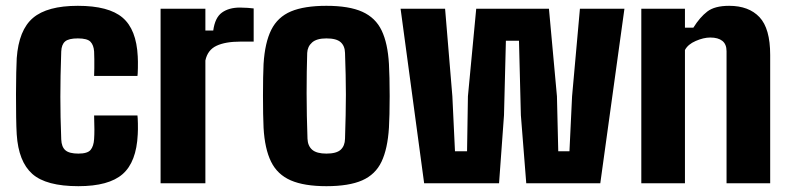

<svg xmlns="http://www.w3.org/2000/svg" viewBox="-20 -630 2712 660"><path d="M303.5 -369Q304 -379 304.2 -395Q304.5 -411 304.2 -427Q304 -443 303.5 -453Q302 -475 291 -486.5Q280 -498 247.5 -498Q216 -498 203.8 -487.5Q191.5 -477 190.5 -453Q189 -407.5 188.2 -369.8Q187.5 -332 187.5 -297.5Q187.5 -263 188.2 -227.8Q189 -192.5 190.5 -151Q191.5 -125 204.8 -113.5Q218 -102 249.5 -102Q281 -102 291.5 -114.8Q302 -127.5 303.5 -152Q304.5 -167 304.5 -185.5Q304.5 -204 303.5 -233H452.5Q453.5 -227 454 -205.8Q454.5 -184.5 453.5 -168Q449 -73 401.5 -31.5Q354 10 249.5 10Q138.5 10 91 -32.2Q43.5 -74.5 37.5 -168Q36 -191.5 35.5 -228.5Q35 -265.5 35 -305.8Q35 -346 35.8 -379.8Q36.5 -413.5 37.5 -430Q44.5 -527 93.5 -568.5Q142.5 -610 247.5 -610Q353.5 -610 401.2 -569.5Q449 -529 453.5 -436Q454.5 -419.5 454 -396.2Q453.5 -373 452.5 -369Z M532 0V-600H686V-525H713Q719 -569.5 743 -586.8Q767 -604 805 -604Q818.5 -604 831.5 -603Q844.5 -602 852 -601V-487H807Q754.5 -487 724 -472.5Q693.5 -458 686 -422V0Z M1102 10Q1025.5 10 979.5 -10Q933.5 -30 911.8 -74.2Q890 -118.5 886 -191Q885 -210 884.5 -239.2Q884 -268.5 884 -301.2Q884 -334 884.5 -363Q885 -392 886 -410Q890.5 -483.5 912.5 -527.5Q934.5 -571.5 980.2 -590.8Q1026 -610 1102 -610Q1180 -610 1225.5 -589.5Q1271 -569 1292 -525Q1313 -481 1317 -410Q1318 -391 1318.8 -361.5Q1319.5 -332 1319.5 -299.5Q1319.5 -267 1318.8 -238Q1318 -209 1317 -191Q1312.5 -118.5 1291.5 -74.2Q1270.5 -30 1225 -10Q1179.5 10 1102 10ZM1102 -102Q1136.5 -102 1151 -115.2Q1165.5 -128.5 1166 -153Q1167.5 -197.5 1168.2 -234.2Q1169 -271 1169 -304.8Q1169 -338.5 1168.2 -373.2Q1167.5 -408 1166 -448Q1165.5 -472 1151 -485Q1136.5 -498 1102 -498Q1068.5 -498 1052.8 -484Q1037 -470 1036 -448Q1035 -417.5 1034.5 -382.2Q1034 -347 1034 -309Q1034 -271 1034.8 -231.8Q1035.5 -192.5 1037 -153Q1038 -128.5 1053.2 -115.2Q1068.5 -102 1102 -102Z M1438 0 1357 -600H1510L1535 -299L1544 -110H1585.5L1588.5 -299L1617 -600H1867L1894.5 -299L1899 -110H1937.5L1946.5 -299L1973.5 -600H2126.5L2043.5 0H1789L1770.5 -234L1764 -490H1719L1712.5 -234L1695.5 0Z M2184.5 0V-600H2334.5V-535H2363.5Q2386 -571 2411.5 -590.5Q2437 -610 2486.5 -610Q2554 -610 2590.8 -571Q2627.5 -532 2627.5 -441V0H2477.5V-454Q2477.5 -478 2463 -489.5Q2448.5 -501 2421.5 -501Q2398.5 -501 2371.5 -489.2Q2344.5 -477.5 2334.5 -458V0Z"/></svg>

Font: Big Shoulders Text Thin Black
Style: Regular
Weight: 900
Version: Version 2.002